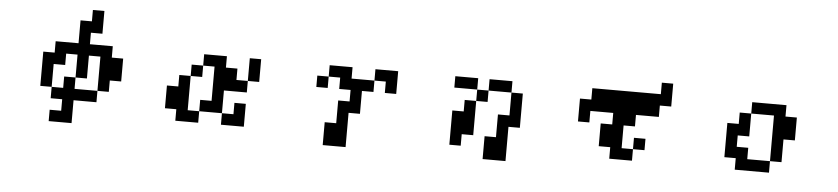

<svg xmlns="http://www.w3.org/2000/svg" viewBox="-47 -974 6093 1396"><g transform="rotate(5 3000.0 -275.5)"><path d="M250 -109.4V-359.4H333V-442.4H500V-609.4H583V-692.4H667V-526.4H583V-442.4H750V-359.4H833V-192.4H750V-109.4H667V-26.4H500V140.6H333V57.6H417V-26.4H333V-109.4ZM333 -109.4H417V-192.4H500V-109.4H667V-359.4H583V-192.4H500V-359.4H417V-276.4H333Z M1167 -26.4V-192.4H1250V-276.4H1333V-359.4H1417V-442.4H1583V-359.4H1667V-276.4H1750V-442.4H1833V-276.4H1750V-192.4H1583V-26.4H1667V-109.4H1750V57.6H1583V-26.4H1417V-109.4H1500V-359.4H1417V-276.4H1333V-26.4H1417V57.6H1250V-26.4Z M2250 -276.4V-359.4H2333V-276.4ZM2667 -359.4V-276.4H2583V-109.4H2500V140.6H2333V-26.4H2417V-192.4H2500V-276.4H2417V-359.4H2333V-442.4H2500V-359.4ZM2667 -359.4V-442.4H2833V-276.4H2750V-359.4Z M3250 -359.4V-442.4H3417V-359.4ZM3250 57.6V-192.4H3333V-276.4H3417V-359.4H3500V-276.4H3417V-26.4H3333V57.6ZM3667 -359.4H3500V-442.4H3667ZM3667 -359.4H3750V-109.4H3667V140.6H3500V-26.4H3583V-192.4H3667Z M4167 -192.4V-359.4H4250V-442.4H4750V-526.4H4833V-359.4H4750V-276.4H4583V-192.4H4500V-26.4H4583V-109.4H4667V-26.4H4583V57.6H4417V-26.4H4333V-192.4H4417V-276.4H4250V-192.4Z M5250 -26.4V-276.4H5333V-359.4H5417V-442.4H5667V-359.4H5750V-192.4H5667V-26.4H5583V-359.4H5417V-192.4H5333V-109.4H5417V-26.4H5583V57.6H5333V-26.4Z"/></g></svg>

Font: KH Dot Dougenzaka 12
Style: Regular
Weight: 400
Designer: Original version for X68000 by Keitarou Hiraki (http://hp.vector.co.jp/authors/VA000874/) / TrueType conversion by Homem
Version: Version 1.00.20150527